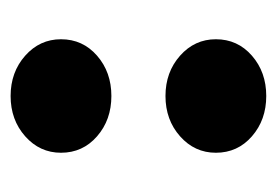

<svg xmlns="http://www.w3.org/2000/svg" viewBox="-100 -407 522 362"><g transform="rotate(90 161.0 -226.0)"><path d="M161 -277Q116 -277 85 -304.5Q54 -332 54 -372Q54 -413 85 -440Q116 -467 161 -467Q206 -467 237 -440Q268 -413 268 -372Q268 -332 237 -304.5Q206 -277 161 -277ZM161 15Q116 15 85 -12.5Q54 -40 54 -80Q54 -121 85 -148Q116 -175 161 -175Q206 -175 237 -148Q268 -121 268 -80Q268 -40 237 -12.5Q206 15 161 15Z"/></g></svg>

Font: Platypi
Style: Bold
Weight: 700
Designer: David Sargent
Foundry: Bolt Cutter Type
Version: Version 1.200; ttfautohint (v1.8.4.7-5d5b)